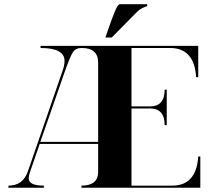

<svg xmlns="http://www.w3.org/2000/svg" viewBox="-20 -879 987 899"><path d="M473.6 -703.1 483.4 -732.4Q519.5 -836.9 531.2 -851.6Q537.1 -859.4 542 -859.4H668.9V-849.6Q664.1 -849.6 648.9 -842.3Q632.3 -834.5 619.6 -821.3L502.9 -703.1ZM362.3 -654.3Q335 -654.3 321.8 -635.3Q308.6 -616.2 279.3 -532.2L168.9 -214.8H439.5V-585.9Q439.5 -654.3 362.3 -654.3ZM908.2 -664.1V-517.6H898.4Q889.6 -654.3 776.4 -654.3H595.7V-380.9H682.6Q751 -380.9 751 -459H760.7V-293H751Q751 -371.1 682.6 -371.1H595.7V-9.8H786.1Q899.4 -9.8 908.2 -146.5H918V0H361.3V-9.8Q436.5 -9.8 439.5 -69.3V-205.1H166L120.1 -72.3Q114.3 -55.2 114.3 -43.9Q114.3 -9.8 185.5 -9.8V0H19.5V-9.8Q87.4 -9.8 110.4 -76.2L273.4 -548.8Q282.2 -574.2 282.2 -593.8Q282.2 -654.3 169.9 -654.3V-664.1Z"/></svg>

Font: spinwerad
Style: Bold
Weight: 700
Width: 7
Version: Version 0.3